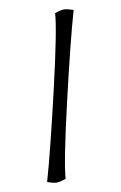

<svg xmlns="http://www.w3.org/2000/svg" viewBox="-81 -661 501 795"><g transform="rotate(-10 169.0 -263.5)"><path d="M53 78Q88 -43 146 -292.5Q204 -542 207 -605Q232 -614 246 -614Q258 -614 285 -605Q250 -484 192 -234.5Q134 15 131 78Q106 87 91 87Q80 87 53 78Z"/></g></svg>

Font: Mirza
Style: Regular
Weight: 400
Designer: Arabic design by Kourosh Beigpour, Latin design by Eduardo Tunni, engineering by Lasse Fister
Version: Version 1.0010g